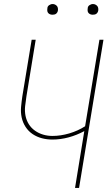

<svg xmlns="http://www.w3.org/2000/svg" viewBox="-20 -932 540 952"><path d="M352 0 398 -282Q361 -262 320.5 -251Q280 -240 240 -240Q213 -240 188 -246.5Q163 -253 142 -267Q121 -281 107 -302.5Q93 -324 87.5 -349.5Q82 -375 84.5 -402Q87 -429 91 -456L137 -735H157L111 -454Q107 -429 104.5 -405Q102 -381 106.5 -358Q111 -335 123 -316Q135 -297 153.5 -284Q172 -271 194 -264.5Q216 -258 240 -258Q281 -258 323.5 -270.5Q366 -283 402 -306L473 -735H493L372 0ZM440 -859Q434 -859 428.5 -861Q423 -863 419 -867.5Q415 -872 414.5 -878.5Q414 -885 415 -891Q415 -896 417.5 -900Q420 -904 424 -906.5Q428 -909 432 -910.5Q436 -912 441 -912Q447 -912 452.5 -909.5Q458 -907 462 -902.5Q466 -898 467 -891.5Q468 -885 467 -879Q466 -874 463.5 -870Q461 -866 457.5 -863.5Q454 -861 449.5 -860Q445 -859 440 -859ZM240 -859Q234 -859 228.5 -861Q223 -863 219 -867.5Q215 -872 214.5 -878.5Q214 -885 215 -891Q215 -896 217.5 -900Q220 -904 224 -906.5Q228 -909 232 -910.5Q236 -912 241 -912Q247 -912 252.5 -909.5Q258 -907 262 -902.5Q266 -898 267 -891.5Q268 -885 267 -879Q266 -874 263.5 -870Q261 -866 257.5 -863.5Q254 -861 249.5 -860Q245 -859 240 -859Z"/></svg>

Font: Iosevka Thin Oblique
Style: Regular
Weight: 100
Italic angle: -9°
Monospace: yes
Designer: Belleve Invis
Foundry: Belleve Invis
Version: Version 32.5.0; ttfautohint (v1.8.4)